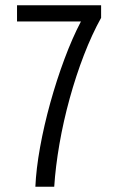

<svg xmlns="http://www.w3.org/2000/svg" viewBox="-20 -713 460 733"><path d="M115 0Q118 -68 133 -151Q148 -234 172 -320.5Q196 -407 226 -487.5Q256 -568 289 -631H45V-693H366V-645Q331 -582 300.5 -503Q270 -424 246 -337Q222 -250 207 -163.5Q192 -77 187 0Z"/></svg>

Font: Ubuntu Sans Condensed
Style: Regular
Weight: 400
Width: 3
Designer: Dalton Maag Ltd
Foundry: Dalton Maag Ltd
Version: Version 1.006; ttfautohint (v1.8.4.7-5d5b)